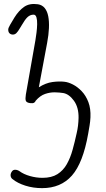

<svg xmlns="http://www.w3.org/2000/svg" viewBox="-20 -521 536 969"><path d="M132.5 -0.5Q113.5 -3 110.2 -12.8Q107 -22.5 110.5 -44L158.5 -316.5Q161.5 -333.5 164.2 -355.8Q167 -378 167.5 -398.8Q168 -419.5 164 -433.2Q160 -447 149.5 -447Q132.5 -447 119.2 -434.8Q106 -422.5 89.5 -393.5L81 -379.5Q70.5 -361.5 62.8 -354Q55 -346.5 45 -346.5Q35 -346.5 28.2 -352.8Q21.5 -359 21.5 -372Q21.5 -379.5 31 -395.8Q40.5 -412 52.5 -432Q74.5 -467.5 101.8 -486.5Q129 -505.5 171.5 -499.5Q193 -496 205.8 -480.2Q218.5 -464.5 223.5 -438.8Q228.5 -413 227 -379Q225.5 -345 218 -305L176 -80.5Q211 -102.5 244.5 -107Q278 -111.5 304.5 -108.5Q324.5 -106.5 348 -94.5Q371.5 -82.5 392.5 -60.5Q413.5 -38.5 426 -5.8Q438.5 27 436.5 71Q435.5 92.5 432 113Q428.5 133.5 425 154Q399 301.5 343 365Q287 428.5 192.5 428.5Q147.5 428.5 108 416Q68.5 403.5 42.5 382.5Q34 375.5 33.5 364.2Q33 353 41.5 342.5Q47 335.5 57.5 335.8Q68 336 78.5 343Q99.5 358.5 131.2 367.5Q163 376.5 194.5 376.5Q240.5 376.5 269.8 358Q299 339.5 317 307.8Q335 276 346.2 235.5Q357.5 195 367 151Q371.5 132 373.8 113Q376 94 376.5 74.5Q377.5 21 353 -12.8Q328.5 -46.5 299 -51.5Q280.5 -54.5 256.8 -55Q233 -55.5 207.8 -47Q182.5 -38.5 160 -12.5Q158 -6 151.8 -2.5Q145.5 1 132.5 -0.5Z"/></svg>

Font: Edu VIC WA NT Hand Pre
Style: Regular
Weight: 400
Designer: Tina and Corey Anderson, Eben Sorkin, Mirko Velimirovic
Foundry: Google for Education
Version: Version 1.000